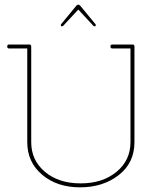

<svg xmlns="http://www.w3.org/2000/svg" viewBox="-20 -799 684 824"><path d="M97 -189V-591H19Q11 -591 11 -599.5Q11 -608 19 -608H106Q114 -608 114 -599V-189Q114 -111 173 -61.5Q232 -12 326 -12Q420 -12 480 -61.5Q540 -111 540 -189V-591H462Q454 -591 454 -599.5Q454 -608 462 -608H549Q557 -608 557 -599V-189Q557 -100 489.5 -47.5Q422 5 323.5 5Q225 5 161 -49Q97 -103 97 -189ZM252 -689Q249 -686 245 -686Q241 -686 241 -692Q241 -694 243 -696L308 -775Q312 -779 316 -779Q320 -779 324 -775L389 -696Q391 -694 391 -692Q391 -686 387 -686Q383 -686 380 -689L316 -758Z"/></svg>

Font: Flamenco Light
Style: Regular
Weight: 300
Designer: Luciano Vergara
Foundry: Luciano Vergara
Version: Version 1.003